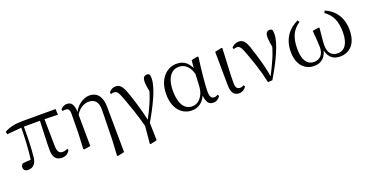

<svg xmlns="http://www.w3.org/2000/svg" viewBox="-30 -1225 4096 2125"><g transform="rotate(-20 2018.0 -162.0)"><path d="M108 12.8C166.7 12.8 206 -24.5 212.2 -101.6C225 -221.5 226.2 -357 226.2 -482H195.6C193.9 -350.4 191.3 -205.1 167.1 -56.8L191 -83.6C146 -83.1 109.9 -81.3 77.1 -76.7C62.4 -66.6 55.4 -53.6 55.4 -34.1C55.4 -6.5 75.1 12.8 108 12.8ZM24.8 -437.7 211.8 -454H437.6L625.1 -448.9L622.3 -517H236.1C140.9 -517 76.6 -502.3 17.8 -468.5ZM508 14.6C550.7 14.6 582.2 -6.1 600.9 -42.5L592.3 -59.8C575.7 -50 560.9 -44.2 535.9 -44.2C498.3 -44.2 476.2 -64.3 474 -131.8L468 -482H416.6C411.8 -347.4 404.5 -211.5 404.5 -114.1C404.5 -20.8 443.7 14.6 508 14.6Z M758.8 3.5 767.6 11.1 843.6 0 840 -385.8V-389.8C838.8 -498.3 807.8 -527.4 756.2 -527.4C720.8 -527.4 695.4 -508.6 681.5 -487.8L688.3 -470.4C699.9 -472.6 709.5 -473.4 720.3 -473.4C756.2 -473.4 770.2 -456.3 770.2 -402.8L767.6 -177.6ZM1084.8 201.4 1093.8 207.4 1171.9 189.8 1166.6 -345.2C1165.6 -485.5 1097.2 -530.6 1023.3 -530.6C958.8 -530.6 857.9 -478.3 826.1 -366.7H823.9L834.1 -356.3C869.9 -431.6 935.8 -468.2 991.2 -468.2C1058.6 -468.2 1104.7 -430.5 1102.3 -330.8L1095.1 15.9Z M1470.9 201.2 1479.9 207.4 1555.7 189.8 1549.6 -44.3 1543.4 -45.7C1512.3 -187.1 1476.9 -297.1 1450.1 -376.7C1409.8 -501 1378.5 -525.4 1330.9 -525.4C1296 -525.4 1268.8 -509.3 1249.4 -481.9L1256.8 -462.8C1267.2 -467.4 1278.1 -469.2 1288.8 -469.2C1326.5 -469.2 1339.1 -453.8 1375.3 -356.6C1408.1 -264.6 1454.3 -143.7 1495.5 19.9L1494.4 -54.5ZM1543.2 -3.5C1638.5 -165.4 1737.3 -358 1737.3 -469.6C1737.3 -487.9 1736.3 -500.6 1733.4 -516.5C1724.3 -525.8 1716.4 -530.6 1698.9 -530.6C1669.3 -530.6 1651.1 -508.8 1651.1 -461.8C1651.1 -429.6 1656.4 -400.5 1674.5 -298.4L1683.1 -409.4C1646.4 -262.3 1602.4 -172.6 1525.9 -28.9Z M2038.8 14.4C2108.4 14.4 2180.1 -24.7 2212.9 -128.2L2200.1 -127.8C2206.2 -22.8 2233.7 14.6 2290.4 14.6C2327.2 14.6 2356.5 -6.5 2372.8 -34.9L2361.5 -52C2348.2 -44.5 2337.2 -38.7 2318.6 -38.7C2286 -38.7 2268.2 -59.7 2268.2 -126.6C2268.2 -204.1 2286.8 -380.4 2305.8 -518.4L2295.8 -525.8L2223 -510.5L2212.4 -403.1L2203.1 -212.9C2194.7 -81.6 2120.4 -27.2 2057.4 -27.2C1966.9 -27.2 1911.2 -106.8 1911.2 -257.8C1911.2 -425.3 1981.9 -490 2061.7 -490C2129.7 -490 2195.5 -445.3 2219.5 -312.6L2241.3 -358.5H2233.7C2206.6 -478 2139.6 -530.6 2050.2 -530.6C1938 -530.6 1828.5 -436.8 1828.5 -250.6C1828.5 -82.5 1917.7 14.4 2038.8 14.4Z M2593.8 14.4C2634.1 14.4 2665.3 -11.1 2677.8 -34.8L2668.9 -52C2655.5 -45.5 2642.5 -39.1 2623 -39.1C2591.4 -39.1 2571.3 -54.3 2571.3 -117.6C2571.3 -195.6 2576.5 -282.9 2587.8 -518.8L2579 -525L2498.9 -507.9L2502.8 -111.9C2503.2 -20.4 2538.2 14.4 2593.8 14.4Z M2933.3 7.3 2985.8 4.4C3083.9 -159.8 3183.1 -356.6 3183.1 -469.6C3183.1 -488.2 3182.1 -501 3178.4 -516.7C3170.1 -526 3161.4 -530.8 3145.9 -530.8C3114.3 -530.8 3097.1 -506.6 3097.1 -462C3097.1 -427.5 3105.5 -375.6 3119.7 -295.2L3132.7 -423.6C3096.2 -266.1 3049.7 -174.9 2978.1 -33.8L2971.7 -22.3H2986.2C2968.1 -150.8 2929.2 -278.7 2893.9 -386.3C2863.9 -488.7 2835.9 -525.8 2779.8 -525.8C2748.1 -525.8 2713.7 -510.3 2694.6 -484.2L2702.8 -465.5C2712.8 -470.5 2725.4 -473.5 2740.8 -473.5C2772.9 -473.5 2791.4 -448.7 2819.7 -367.2C2859.4 -259.3 2903.7 -136.2 2933.3 7.3Z M3480.1 14.6C3566.4 14.6 3629.9 -44.2 3637 -149.5H3624.7C3638.4 -38.8 3691.9 14.6 3782 14.6C3891.9 14.6 3979.8 -59.1 3979.8 -226.7C3979.8 -375.2 3908.2 -473.2 3794.9 -522.6L3780 -498.6C3863.3 -440.8 3901.6 -362.1 3901.6 -229.5C3901.6 -85.6 3842.9 -27.8 3773.1 -27.8C3696.8 -27.8 3658 -74.9 3658 -164.1C3658 -217.8 3669 -286.6 3674.8 -361.9L3666.2 -367.9L3592.9 -356.2C3598.2 -272.9 3605.3 -219.1 3605.3 -157.3C3605.3 -71.1 3555.8 -27.8 3491.2 -27.8C3416.7 -27.8 3363.3 -85.6 3363.3 -226.6C3363.3 -365.4 3404.4 -443.5 3490 -500L3475.1 -522.4C3362.9 -472.8 3284.7 -372.1 3284.7 -221.4C3284.7 -63.8 3369.1 14.6 3480.1 14.6Z"/></g></svg>

Font: Source Han Serif CN VF
Style: Regular
Weight: 250
Designer: Ryoko NISHIZUKA 西塚涼子 (kana & ideographs); Frank Grießhammer (Latin, Greek & Cyrillic); Wenlong ZHANG 张文龙 (bopomofo); San
Foundry: Adobe
Version: Version 2.002;hotconv 1.1.0;makeotfexe 2.6.0